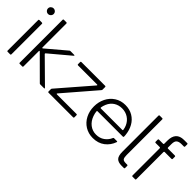

<svg xmlns="http://www.w3.org/2000/svg" viewBox="55 -1555 2347 2347"><g transform="rotate(45 1228.0 -381.5)"><path d="M82 0Q72 0 72 -10V-539Q72 -549 82 -549H127Q137 -549 137 -539V-10Q137 0 127 0ZM56 -725Q56 -745 70.5 -759Q85 -773 105 -773Q125 -773 139.5 -759Q154 -745 154 -725Q154 -705 139.5 -690.5Q125 -676 105 -676Q85 -676 70.5 -690.5Q56 -705 56 -725Z M291 0Q281 0 281 -10V-753Q281 -763 291 -763H336Q346 -763 346 -753V-340Q346 -334 350 -332Q354 -330 358 -334L606 -544Q611 -549 618 -549H684Q692 -549 692 -544Q692 -540 688 -537L424 -315Q416 -307 423 -301L716 -12Q720 -8 720 -5Q720 0 711 0H646Q639 0 634 -5L358 -280Q354 -284 351 -284Q346 -284 346 -275V-10Q346 0 336 0Z M789 0Q779 0 779 -10V-52Q779 -57 784 -64L1143 -479Q1146 -482 1146 -485Q1146 -491 1138 -491H808Q798 -491 798 -501V-539Q798 -549 808 -549H1220Q1230 -549 1230 -539V-492Q1230 -487 1225 -480L872 -70Q869 -67 869 -64Q869 -58 877 -58H1216Q1226 -58 1226 -48V-10Q1226 0 1216 0Z M1300 -274Q1300 -351 1332 -416Q1364 -481 1423.5 -520Q1483 -559 1561 -559Q1635 -559 1691.5 -525.5Q1748 -492 1781 -433Q1814 -374 1821 -297Q1822 -289 1822 -273Q1822 -263 1812 -263H1374Q1369 -263 1366.5 -260Q1364 -257 1365 -253Q1368 -221 1380 -187Q1403 -122 1451 -85Q1499 -48 1562 -48Q1625 -48 1670.5 -80.5Q1716 -113 1738 -165Q1741 -173 1749 -173H1798Q1803 -173 1806 -170.5Q1809 -168 1807 -164Q1780 -86 1717 -38Q1654 10 1562 10Q1487 10 1427 -27Q1367 -64 1333.5 -129Q1300 -194 1300 -274ZM1748 -316Q1753 -316 1755.5 -319Q1758 -322 1757 -327Q1752 -359 1741 -384Q1717 -439 1669.5 -470Q1622 -501 1562 -501Q1502 -501 1456.5 -471.5Q1411 -442 1388 -388Q1374 -355 1370 -327V-324Q1370 -316 1379 -316Z M2052 0Q1993 0 1965.5 -28Q1938 -56 1938 -128V-753Q1938 -763 1948 -763H1993Q2003 -763 2003 -753V-138Q2003 -94 2014.5 -76Q2026 -58 2066 -58H2092Q2102 -58 2102 -48V-10Q2102 0 2092 0Z M2241 0Q2231 0 2231 -10V-481Q2231 -491 2221 -491H2149Q2139 -491 2139 -501V-539Q2139 -549 2149 -549H2221Q2231 -549 2231 -559V-611Q2231 -763 2369 -763H2425Q2435 -763 2435 -753V-715Q2435 -705 2425 -705H2383Q2340 -705 2318 -686.5Q2296 -668 2296 -618V-559Q2296 -549 2306 -549H2425Q2435 -549 2435 -539V-501Q2435 -491 2425 -491H2306Q2296 -491 2296 -481V-10Q2296 0 2286 0Z"/></g></svg>

Font: Open Sauce Two Light
Style: Regular
Weight: 300
Designer: Alfredo Marco Pradil
Foundry: Creative Sauce Fz LLC
Version: Version 1.477